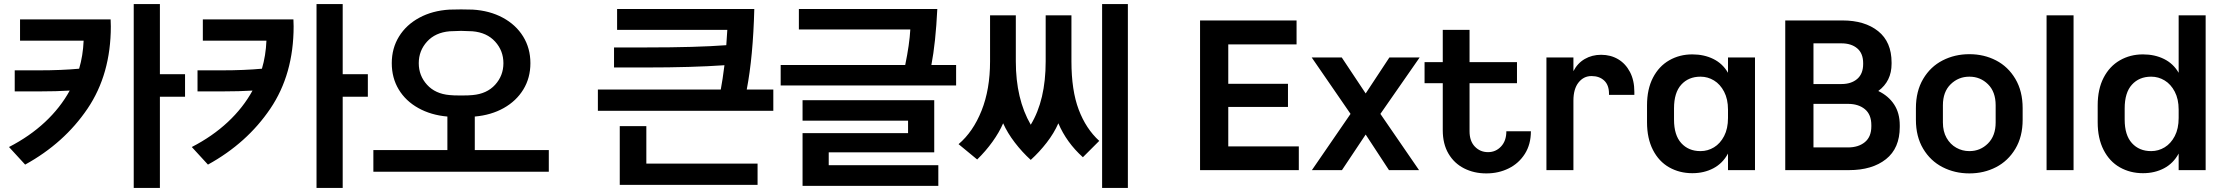

<svg xmlns="http://www.w3.org/2000/svg" viewBox="-20 -842 10878 939"><path d="M321 -399Q256 -395 174 -395H52V-498H171Q280 -498 367 -506Q386 -570 389 -643H78V-747H521L522 -713Q522 -479 408 -310.5Q294 -142 103 -37L24 -123Q125 -175 200 -245Q275 -315 321 -399ZM634 -822H762V-479H885V-369H762V77H634Z M1215 -399Q1150 -395 1068 -395H946V-498H1065Q1174 -498 1261 -506Q1280 -570 1283 -643H972V-747H1415L1416 -713Q1416 -479 1302 -310.5Q1188 -142 997 -37L918 -123Q1019 -175 1094 -245Q1169 -315 1215 -399ZM1528 -822H1656V-479H1779V-369H1656V77H1528Z M1806 -108H2168V-272Q2088 -279 2026 -313.5Q1964 -348 1930 -404.5Q1896 -461 1896 -533Q1896 -606 1931.5 -663.5Q1967 -721 2031 -755.5Q2095 -790 2178 -795L2235 -796L2292 -795Q2375 -790 2439 -755.5Q2503 -721 2538.5 -663.5Q2574 -606 2574 -533Q2574 -461 2539.5 -404.5Q2505 -348 2443.5 -313.5Q2382 -279 2302 -272V-108H2664V-2H1806ZM2235 -691 2178 -689H2179Q2109 -683 2068.5 -638.5Q2028 -594 2028 -533Q2028 -472 2068.5 -427.5Q2109 -383 2179 -377Q2196 -375 2235 -375Q2274 -375 2291 -377Q2361 -383 2401.5 -427.5Q2442 -472 2442 -533Q2442 -594 2401.5 -638.5Q2361 -683 2291 -689H2292Z M2904 -404H3505Q3514 -451 3523 -523Q3364 -512 3141 -512H2983V-610H3142Q3387 -610 3532 -621L3537 -696H2998V-798H3669Q3663 -565 3632 -404H3762V-300H2904ZM3011 -225H3141V-42H3685V62H3011Z M3905 -191H4421V-252H3905V-352H4549V-97H4033V-34H4569V67H3905ZM3798 -524H4407Q4428 -625 4432 -698H3887V-798H4564Q4556 -633 4535 -524H4656V-424H3798Z M5370 -822H5496V77H5370ZM5156 -239Q5135 -191 5099 -144.5Q5063 -98 5021 -60Q4979 -98 4943 -145Q4907 -192 4886 -239Q4867 -195 4834 -149Q4801 -103 4759 -62L4668 -137Q4739 -197 4780.5 -301Q4822 -405 4822 -542V-767H4948V-542Q4948 -358 5021 -232Q5094 -352 5094 -542V-767H5220V-542Q5220 -400 5255.5 -306Q5291 -212 5356 -153L5276 -73Q5196 -145 5156 -239Z M6332 -126V-10H5849V-742H6321V-625H5987V-432H6279V-319H5987V-126Z M6731 -285 6920 -10H6773L6659 -184L6543 -10H6396L6585 -285L6395 -561H6542L6659 -385L6775 -561H6923Z M7250 6H7248Q7189 6 7140.5 -18.5Q7092 -43 7064 -90.5Q7036 -138 7036 -205V-435H6947V-538H7036V-696H7167V-538H7399V-435H7167V-200Q7167 -152 7193 -125Q7219 -98 7257 -98H7258Q7295 -98 7321 -125.5Q7347 -153 7347 -200H7467Q7467 -136 7437.5 -89.5Q7408 -43 7358.5 -18.5Q7309 6 7250 6Z M7543 -561H7675V-494Q7695 -533 7730.5 -553.5Q7766 -574 7810 -574H7811Q7857 -574 7893.5 -552.5Q7930 -531 7951.5 -490Q7973 -449 7973 -393V-378H7849V-384Q7849 -426 7825.5 -448Q7802 -470 7764 -470H7763Q7725 -470 7700 -438.5Q7675 -407 7675 -350V-10H7543Z M8563 -561V-10H8431V-91Q8405 -43 8359.5 -19Q8314 5 8257 5H8256Q8194 5 8143.5 -23.5Q8093 -52 8064 -108.5Q8035 -165 8035 -244V-327Q8035 -406 8064 -462Q8093 -518 8143.5 -547Q8194 -576 8256 -576H8257Q8314 -576 8359.5 -553.5Q8405 -531 8431 -486V-561ZM8431 -265V-306Q8431 -357 8412 -393.5Q8393 -430 8362.5 -448.5Q8332 -467 8297 -467H8296Q8238 -467 8202.5 -428Q8167 -389 8167 -312V-257Q8167 -181 8202.5 -142Q8238 -103 8296 -103H8297Q8332 -103 8362.5 -121.5Q8393 -140 8412 -176.5Q8431 -213 8431 -265Z M9271 -229V-221Q9271 -117 9203.5 -63.5Q9136 -10 9023 -10H8711V-742H8991Q9100 -742 9165.5 -689.5Q9231 -637 9231 -536V-530Q9231 -445 9166 -397Q9216 -373 9243.5 -331Q9271 -289 9271 -229ZM8849 -431H8986Q9034 -431 9063 -456Q9092 -481 9092 -529V-533Q9092 -581 9063 -605.5Q9034 -630 8986 -630H8849ZM9018 -334H8849V-121H9018Q9069 -121 9100.5 -147Q9132 -173 9132 -224V-230Q9132 -282 9100.5 -308Q9069 -334 9018 -334Z M9350 -256V-313Q9350 -396 9385.5 -456Q9421 -516 9480.5 -546.5Q9540 -577 9611 -577H9612Q9683 -577 9742 -546.5Q9801 -516 9836.5 -456Q9872 -396 9872 -313V-256Q9872 -174 9836.5 -114.5Q9801 -55 9742 -24.5Q9683 6 9612 6H9611Q9540 6 9480.5 -24.5Q9421 -55 9385.5 -114.5Q9350 -174 9350 -256ZM9740 -243V-327Q9740 -393 9702.5 -430Q9665 -467 9612 -467H9611Q9558 -467 9520 -430Q9482 -393 9482 -327V-243Q9482 -199 9500 -167.5Q9518 -136 9547.5 -119.5Q9577 -103 9611 -103H9612Q9665 -103 9702.5 -140.5Q9740 -178 9740 -243Z M9989 -767H10121V-10H9989Z M10767 -10H10635V-91Q10609 -43 10563.5 -19Q10518 5 10461 5H10460Q10398 5 10347.5 -23.5Q10297 -52 10268 -108.5Q10239 -165 10239 -244V-327Q10239 -406 10268 -462Q10297 -518 10347.5 -547Q10398 -576 10460 -576H10461Q10518 -576 10563.5 -553.5Q10609 -531 10635 -486V-767H10767ZM10635 -265V-306Q10635 -357 10616 -393.5Q10597 -430 10566.5 -448.5Q10536 -467 10501 -467H10500Q10442 -467 10406.5 -428Q10371 -389 10371 -312V-257Q10371 -181 10406.5 -142Q10442 -103 10500 -103H10501Q10536 -103 10566.5 -121.5Q10597 -140 10616 -176.5Q10635 -213 10635 -265Z"/></svg>

Font: 카카오 큰글씨 ExtraBold
Style: Regular
Weight: 800
Designer: Park Young-rak; Lee Sang-min; Kim Jung-jin; Min Bon; Park Min-gyu;
Foundry: Kakao Corporation
Version: Version 2.003